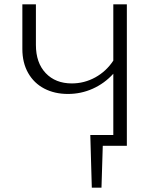

<svg xmlns="http://www.w3.org/2000/svg" viewBox="-20 -678 722 893"><path d="M570 -658V0H458L452 195H407L400 -50H507V-335Q466 -290 411.5 -265.5Q357 -241 296 -241Q234 -241 186 -266Q138 -291 111 -338.5Q84 -386 84 -450V-658H147V-469Q147 -386 192.5 -338Q238 -290 314 -290Q372 -290 423 -318Q474 -346 507 -396V-658Z"/></svg>

Font: Ysabeau Semilight
Style: Regular
Weight: 300
Designer: Christian Thalmann (Catharsis Fonts)
Version: Version 0.003